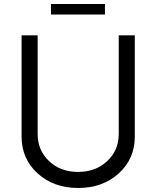

<svg xmlns="http://www.w3.org/2000/svg" viewBox="-20 -926 779 956"><path d="M233.8 -853.8V-906.2H502.5V-853.8ZM368.8 10Q247.5 10 167.5 -62.5Q87.5 -135 87.5 -246.2V-750H167.5V-258.8Q167.5 -177.5 224.4 -123.8Q281.2 -70 368.8 -70Q456.2 -70 513.8 -123.8Q571.2 -177.5 571.2 -258.8V-750H651.2V-246.2Q651.2 -135 571.2 -62.5Q491.2 10 368.8 10Z"/></svg>

Font: Now Alt
Style: Regular
Weight: 400
Designer: Alfredo Marco Pradil
Foundry: Alfredo Marco Pradil
Version: Version 1.002;PS 001.002;hotconv 1.0.88;makeotf.lib2.5.64775